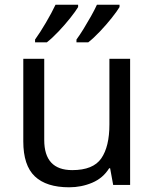

<svg xmlns="http://www.w3.org/2000/svg" viewBox="-20 -879 658 816"><path d="M533 -629V-93H461L448 -164H444Q418 -122 372 -102.5Q326 -83 274 -83Q177 -83 128 -129.5Q79 -176 79 -278V-629H168V-284Q168 -156 287 -156Q376 -156 410.5 -206Q445 -256 445 -350V-629ZM488 -849Q478 -832 455 -803Q432 -774 405 -745.5Q378 -717 355 -699H305V-711Q319 -730 335 -756Q351 -782 366.5 -809.5Q382 -837 392 -859H488ZM312 -849Q302 -832 279 -803Q256 -774 229 -745.5Q202 -717 179 -699H129V-711Q150 -740 175 -782.5Q200 -825 216 -859H312Z"/></svg>

Font: Noto Sans Telugu UI
Style: Regular
Weight: 400
Designer: Jelle Bosma - Monotype Design Team
Foundry: Monotype Imaging Inc.
Version: Version 2.005; ttfautohint (v1.8.4.7-5d5b)